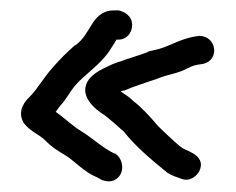

<svg xmlns="http://www.w3.org/2000/svg" viewBox="-20 -442 454 369"><path d="M198 -422C182 -422 169 -414 159 -399C146 -379 141 -367 125 -355H124C109 -342 95 -328 82 -313C63 -292 53 -272 37 -256C21 -241 15 -223 26 -205L27 -204C39 -189 56 -183 66 -173C81 -158 90 -153 108 -142C125 -131 142 -111 167 -101L176 -96C182 -94 189 -92 198 -95C222 -105 218 -137 201 -147H200C178 -157 160 -175 136 -190C119 -200 106 -214 87 -227C89 -230 93 -235 95 -238C106 -249 114 -265 123 -276C143 -300 175 -318 194 -350C197 -354 201 -361 204 -366C222 -364 234 -378 234 -394C234 -412 218 -420 208 -422ZM283 -291C301 -299 321 -300 341 -311C351 -316 354 -317 369 -319C403 -325 397 -373 363 -373H362C329 -369 310 -355 286 -348L265 -343L264 -342C257 -339 250 -337 244 -335L226 -329H225C216 -325 207 -323 197 -319L178 -310C168 -305 159 -299 152 -291C128 -260 162 -232 182 -220C192 -212 206 -200 218 -189C241 -160 270 -136 298 -113H299V-112C310 -104 319 -102 327 -99C345 -91 359 -105 363 -113C376 -140 346 -150 331 -157C321 -164 309 -176 298 -186C292 -192 285 -198 281 -203C269 -217 253 -235 236 -248C228 -256 220 -261 212 -266C213 -267 217 -268 217 -268H219C234 -275 263 -284 283 -291Z"/></svg>

Font: Stray Cat
Style: Bd
Weight: 700
Version: Version 1.0